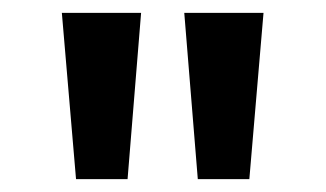

<svg xmlns="http://www.w3.org/2000/svg" viewBox="-20 -886 506 298"><path d="M98 -608 76 -866H199L178 -608ZM287 -608 266 -866H389L367 -608Z"/></svg>

Font: Noto Sans Telugu UI SemiCondensed SemiBold
Style: Regular
Weight: 600
Width: 4
Designer: Jelle Bosma - Monotype Design Team
Foundry: Monotype Imaging Inc.
Version: Version 2.005; ttfautohint (v1.8.4.7-5d5b)